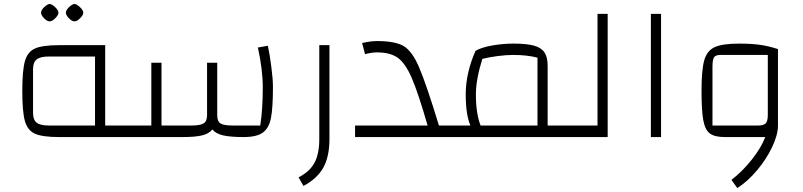

<svg xmlns="http://www.w3.org/2000/svg" viewBox="-20 -701 4109 982"><path d="M630 -59V0H283Q197 0 159 -17Q121 -34 107.5 -81.5Q94 -129 94 -235Q94 -341 107.5 -388.5Q121 -436 159 -453Q197 -470 283 -470H518V-59ZM466 -412H230Q186 -412 167.5 -397Q149 -382 149 -347V-123Q149 -88 167.5 -73.5Q186 -59 230 -59H466ZM190 -636Q190 -649 205.5 -664Q221 -679 234 -681Q247 -679 263 -663.5Q279 -648 279 -636Q279 -624 262.5 -607.5Q246 -591 234 -592Q222 -591 206 -607Q190 -623 190 -636ZM317 -636Q317 -649 332.5 -664Q348 -679 361 -681Q374 -679 390 -663.5Q406 -648 406 -636Q406 -624 389.5 -607.5Q373 -591 361 -592Q349 -591 333 -607Q317 -623 317 -636Z M1376 -256Q1376 -150 1366 -98Q1356 -46 1324.5 -23Q1293 0 1226 0Q1159 0 1121.5 -8.5Q1084 -17 1066 -39Q1049 -17 1013.5 -8.5Q978 0 914 0H590V-59H754V-380H806V-59H959Q1004 -59 1021.5 -70Q1039 -81 1039 -112V-380H1091V-112Q1091 -80 1108 -69.5Q1125 -59 1170 -59H1311Q1324 -140 1324 -255Q1324 -344 1299 -458L1350 -467Q1359 -426 1367.5 -361.5Q1376 -297 1376 -256Z M1507 206Q1564 177 1588.5 131.5Q1613 86 1613 10V-470H1665V10Q1665 100 1633.5 156.5Q1602 213 1532 250Z M2272 -59V0H1796V-59H2167Q2119 -226 2086 -302Q2053 -378 2014.5 -405.5Q1976 -433 1908 -433Q1881 -433 1847 -424L1832 -481Q1876 -491 1908 -491Q2000 -491 2043.5 -466Q2087 -441 2123 -358Q2159 -275 2225 -59Z M2912 -59V0H2232V-59H2386Q2362 -113 2362 -219Q2362 -327 2412 -441Q2443 -459 2498 -468.5Q2553 -478 2606 -478Q2674 -478 2711.5 -467.5Q2749 -457 2765 -432.5Q2781 -408 2781 -364V-59ZM2729 -406Q2677 -420 2604 -420Q2570 -420 2527 -414.5Q2484 -409 2447 -400Q2414 -294 2414 -219Q2414 -120 2438 -59H2729Z M2872 0V-59H3036V-630H3088V0Z M3309 -630H3361V0H3309Z M3959 -450V-59Q3959 -12 3929.5 50.5Q3900 113 3852 170Q3804 227 3751 261L3721 219Q3777 176 3825 115.5Q3873 55 3894 0H3687Q3635 0 3610.5 -18.5Q3586 -37 3577 -86Q3568 -135 3568 -237Q3568 -344 3582 -393Q3596 -442 3635.5 -460Q3675 -478 3761 -478Q3821 -478 3865 -472Q3909 -466 3959 -450ZM3858 -59Q3886 -59 3896.5 -70.5Q3907 -82 3907 -113V-420H3665Q3640 -420 3632 -408Q3624 -396 3624 -359V-59Z"/></svg>

Font: Changa ExtraLight
Style: Regular
Weight: 275
Designer: Eduardo Rodriguez Tunni
Foundry: Eduardo Rodriguez Tunni
Version: Version 2.002; ttfautohint (v1.5) -l 8 -r 50 -G 200 -x 14 -H